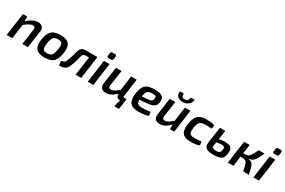

<svg xmlns="http://www.w3.org/2000/svg" viewBox="134 -2078 5333 3597"><g transform="rotate(30 2800.0 -279.5)"><path d="M419 -503Q460 -503 489 -488Q518 -473 531.5 -442.5Q545 -412 538 -366L486 0H366L412 -331Q417 -371 407 -386.5Q397 -402 367 -401Q327 -401 284.5 -376.5Q242 -352 184 -305L174 -374Q237 -437 299 -470Q361 -503 419 -503ZM192 -491 188 -362 197 -348 149 0H28L96 -491Z M907 -503Q995 -503 1047 -477Q1099 -451 1117.5 -393.5Q1136 -336 1122 -240Q1109 -147 1078.5 -91.5Q1048 -36 992.5 -11.5Q937 13 850 13Q764 13 711.5 -13Q659 -39 640 -96.5Q621 -154 634 -249Q647 -342 678 -398Q709 -454 764.5 -478.5Q820 -503 907 -503ZM906 -411Q861 -411 832.5 -397Q804 -383 787 -346Q770 -309 760 -240Q751 -177 756 -142Q761 -107 784.5 -93.5Q808 -80 852 -80Q898 -80 926.5 -94.5Q955 -109 971 -146.5Q987 -184 997 -249Q1006 -314 1001 -348.5Q996 -383 973.5 -397Q951 -411 906 -411Z M1695 -491 1684 -404H1497Q1469 -404 1454.5 -391.5Q1440 -379 1431 -346Q1421 -305 1409 -262Q1397 -219 1383.5 -178.5Q1370 -138 1356 -106Q1340 -61 1311 -35.5Q1282 -10 1243.5 -1.5Q1205 7 1161 5L1154 -90Q1184 -96 1207.5 -105.5Q1231 -115 1247 -151Q1257 -171 1266.5 -197.5Q1276 -224 1285 -254Q1294 -284 1302.5 -315.5Q1311 -347 1319 -377Q1333 -435 1365.5 -463Q1398 -491 1459 -491ZM1708 -491 1639 0H1518L1587 -491Z M1970 -491 1902 0H1781L1849 -491ZM1964 -704Q1983 -704 1992 -693.5Q2001 -683 1998 -665L1990 -610Q1986 -576 1951 -576H1899Q1859 -576 1865 -615L1873 -670Q1876 -704 1912 -704Z M2229 -491 2181 -157Q2176 -120 2187.5 -105Q2199 -90 2229 -90Q2269 -90 2307 -113.5Q2345 -137 2402 -186L2419 -118Q2354 -52 2296 -19.5Q2238 13 2179 13Q2109 13 2077.5 -23.5Q2046 -60 2056 -125L2108 -491ZM2480 -10 2564 0 2542 149H2441ZM2557 -491 2503 -104Q2502 -92 2508 -86Q2514 -80 2524 -80H2575L2564 0H2476Q2440 0 2417 -22.5Q2394 -45 2396 -90L2398 -131L2389 -145L2436 -491Z M2943 -503Q3028 -503 3074.5 -484.5Q3121 -466 3137 -429.5Q3153 -393 3144 -339Q3136 -292 3113.5 -265Q3091 -238 3051.5 -224.5Q3012 -211 2951 -206L2705 -185L2716 -259L2934 -280Q2964 -283 2982.5 -289.5Q3001 -296 3011.5 -310Q3022 -324 3026 -350Q3031 -379 3022 -393Q3013 -407 2992 -410.5Q2971 -414 2936 -414Q2902 -414 2878 -407.5Q2854 -401 2838 -384Q2822 -367 2811.5 -336.5Q2801 -306 2793 -256Q2782 -184 2790.5 -147.5Q2799 -111 2826.5 -98.5Q2854 -86 2900 -86Q2925 -86 2958 -87.5Q2991 -89 3024.5 -91.5Q3058 -94 3086 -97L3094 -20Q3067 -8 3029.5 -1Q2992 6 2954.5 9Q2917 12 2884 12Q2792 12 2740.5 -17Q2689 -46 2672 -105.5Q2655 -165 2666 -255Q2676 -329 2696.5 -377.5Q2717 -426 2750 -453.5Q2783 -481 2831 -492Q2879 -503 2943 -503Z M3392 -491 3345 -157Q3340 -120 3351.5 -105Q3363 -90 3393 -90Q3433 -90 3471 -114.5Q3509 -139 3566 -189L3582 -120Q3518 -53 3460 -20Q3402 13 3343 13Q3273 13 3242 -23.5Q3211 -60 3220 -125L3271 -491ZM3720 -491 3652 0H3559L3562 -134L3553 -147L3601 -491ZM3603 -708H3686Q3684 -667 3661 -633.5Q3638 -600 3599 -579.5Q3560 -559 3507 -559Q3455 -559 3420.5 -579.5Q3386 -600 3372.5 -633.5Q3359 -667 3369 -708H3452Q3443 -664 3460.5 -642.5Q3478 -621 3516 -621Q3553 -621 3575 -642.5Q3597 -664 3603 -708Z M4069 -503Q4111 -503 4160 -497Q4209 -491 4246 -475L4229 -400Q4189 -402 4151 -403Q4113 -404 4086 -404Q4036 -404 4004 -390.5Q3972 -377 3954.5 -343Q3937 -309 3928 -244Q3919 -179 3926.5 -145Q3934 -111 3960.5 -99Q3987 -87 4036 -87Q4053 -87 4078.5 -88Q4104 -89 4133 -91Q4162 -93 4189 -96L4197 -17Q4156 -1 4107.5 5.5Q4059 12 4014 12Q3928 12 3876.5 -14.5Q3825 -41 3807 -98.5Q3789 -156 3802 -250Q3816 -343 3845.5 -398.5Q3875 -454 3929 -478.5Q3983 -503 4069 -503Z M4473 -491 4422 -138Q4420 -119 4425.5 -107.5Q4431 -96 4442.5 -90Q4454 -84 4470.5 -82Q4487 -80 4505 -80Q4540 -80 4561 -86.5Q4582 -93 4593 -110Q4604 -127 4609 -159Q4614 -188 4609 -204.5Q4604 -221 4586 -227.5Q4568 -234 4532 -234Q4493 -234 4448.5 -223Q4404 -212 4353 -183L4365 -256Q4413 -285 4461 -298.5Q4509 -312 4552 -312Q4628 -312 4669 -297.5Q4710 -283 4724 -247Q4738 -211 4729 -147Q4721 -86 4696 -52Q4671 -18 4626.5 -4.5Q4582 9 4510 9Q4460 9 4419.5 2.5Q4379 -4 4352 -20.5Q4325 -37 4313 -67Q4301 -97 4307 -144L4357 -491Z M5324 -490Q5300 -439 5280.5 -401.5Q5261 -364 5244 -338Q5227 -312 5208.5 -295.5Q5190 -279 5166 -269.5Q5142 -260 5110 -256L5108 -252Q5140 -248 5162 -239.5Q5184 -231 5198.5 -213.5Q5213 -196 5223.5 -168.5Q5234 -141 5244 -99.5Q5254 -58 5267 0H5145Q5130 -63 5120 -104.5Q5110 -146 5098 -169.5Q5086 -193 5066 -202.5Q5046 -212 5013 -212L5016 -297Q5048 -297 5071.5 -307.5Q5095 -318 5114 -341Q5133 -364 5152.5 -400.5Q5172 -437 5196 -491ZM5001 -491 4983 -354Q4979 -329 4971 -304Q4963 -279 4951 -253Q4954 -233 4956.5 -210.5Q4959 -188 4956 -164L4932 0H4812L4881 -491ZM5053 -297 5042 -212H4931L4942 -297Z M5554 -491 5486 0H5365L5433 -491ZM5548 -704Q5567 -704 5576 -693.5Q5585 -683 5582 -665L5574 -610Q5570 -576 5535 -576H5483Q5443 -576 5449 -615L5457 -670Q5460 -704 5496 -704Z"/></g></svg>

Font: Exo 2 SemiBold
Style: Italic
Weight: 600
Italic angle: -8°
Designer: Natanael Gama
Foundry: Natanael Gama
Version: Version 2.010